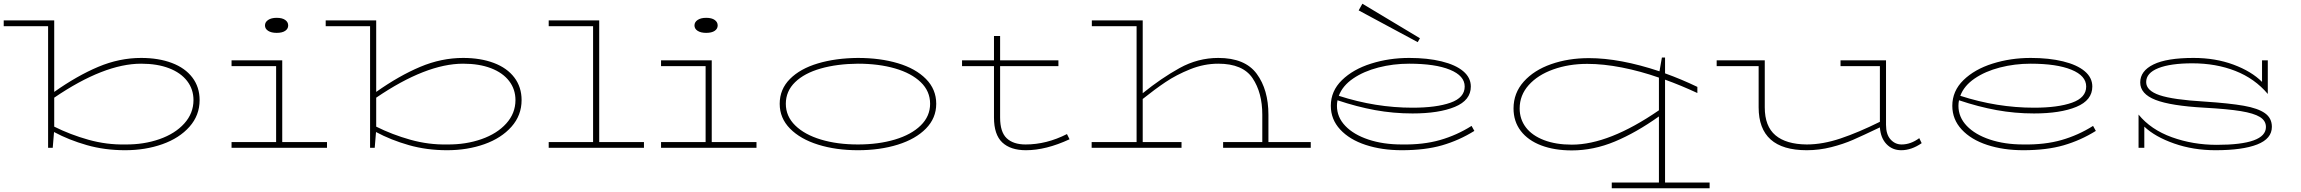

<svg xmlns="http://www.w3.org/2000/svg" viewBox="-46 -796 12393 1034"><path d="M1029 -257Q1029 -175 974.5 -113.5Q920 -52 828.5 -19.5Q737 13 628 13Q518 13 421.5 -14.5Q325 -42 245 -85L238 0H213V-655H-26V-686H246V-301Q369 -388 483 -436Q597 -484 714 -484Q808 -484 879.5 -457Q951 -430 990 -378.5Q1029 -327 1029 -257ZM996 -257Q996 -315 962 -359.5Q928 -404 864.5 -428.5Q801 -453 714 -453Q515 -453 246 -270V-114Q332 -71 430 -43.5Q528 -16 628 -18Q728 -17 812.5 -46.5Q897 -76 946.5 -131Q996 -186 996 -257Z M1381 -659Q1381 -677 1398 -688.5Q1415 -700 1444 -700Q1474 -700 1490 -688.5Q1506 -677 1506 -659Q1506 -641 1490 -630Q1474 -619 1444 -619Q1415 -619 1398 -630Q1381 -641 1381 -659ZM1715 -31V0H1201V-31H1441V-440H1201V-471H1474V-31Z M2763 -257Q2763 -175 2708.5 -113.5Q2654 -52 2562.5 -19.5Q2471 13 2362 13Q2252 13 2155.5 -14.5Q2059 -42 1979 -85L1972 0H1947V-655H1708V-686H1980V-301Q2103 -388 2217 -436Q2331 -484 2448 -484Q2542 -484 2613.5 -457Q2685 -430 2724 -378.5Q2763 -327 2763 -257ZM2730 -257Q2730 -315 2696 -359.5Q2662 -404 2598.5 -428.5Q2535 -453 2448 -453Q2249 -453 1980 -270V-114Q2066 -71 2164 -43.5Q2262 -16 2362 -18Q2462 -17 2546.5 -46.5Q2631 -76 2680.5 -131Q2730 -186 2730 -257Z M3422 -31V0H2909V-31H3148V-655H2909V-686H3181V-31Z M3694 -659Q3694 -677 3711 -688.5Q3728 -700 3757 -700Q3787 -700 3803 -688.5Q3819 -677 3819 -659Q3819 -641 3803 -630Q3787 -619 3757 -619Q3728 -619 3711 -630Q3694 -641 3694 -659ZM4028 -31V0H3514V-31H3754V-440H3514V-471H3787V-31Z M4153 -237Q4153 -315 4208 -370.5Q4263 -426 4358.5 -454.5Q4454 -483 4574 -484Q4694 -484 4789.5 -455.5Q4885 -427 4940.5 -371Q4996 -315 4996 -237Q4996 -160 4940.5 -103.5Q4885 -47 4789 -17Q4693 13 4574 13Q4456 13 4360 -17Q4264 -47 4208.5 -103.5Q4153 -160 4153 -237ZM4963 -237Q4963 -305 4912.5 -353.5Q4862 -402 4774 -427.5Q4686 -453 4574 -453Q4462 -452 4374 -427Q4286 -402 4236 -353.5Q4186 -305 4186 -237Q4186 -170 4236.5 -120.5Q4287 -71 4375 -44.5Q4463 -18 4574 -18Q4685 -18 4773.5 -44.5Q4862 -71 4912.5 -120.5Q4963 -170 4963 -237Z M5714 -46Q5587 13 5479 13Q5396 13 5351.5 -29Q5307 -71 5307 -163V-440H5135V-471H5307V-602H5340V-471H5654V-440H5340V-163Q5340 -85 5375.5 -51.5Q5411 -18 5477 -18Q5590 -18 5700 -74Z M7013 -31V0H6541V-31H6752V-178Q6752 -297 6699.5 -375Q6647 -453 6515 -453Q6438 -453 6363.5 -423Q6289 -393 6231 -354Q6173 -315 6108 -263V-31H6317V0H5833V-31H6075V-655H5834V-686H6108V-294Q6208 -375 6306.5 -429.5Q6405 -484 6515 -484Q6659 -484 6722 -398.5Q6785 -313 6785 -178V-31Z M7894 -91Q7812 -40 7720.5 -13.5Q7629 13 7503 13Q7396 13 7309 -15.5Q7222 -44 7171.5 -98.5Q7121 -153 7121 -226Q7121 -306 7181 -364.5Q7241 -423 7338 -453.5Q7435 -484 7543 -484Q7642 -484 7717.5 -465.5Q7793 -447 7834 -412.5Q7875 -378 7875 -330Q7875 -256 7789 -220.5Q7703 -185 7561 -185Q7458 -185 7359.5 -203Q7261 -221 7157 -256Q7154 -241 7154 -226Q7154 -165 7199 -118Q7244 -71 7323.5 -44.5Q7403 -18 7503 -18Q7619 -16 7709.5 -42Q7800 -68 7879 -118ZM7164 -280Q7362 -216 7561 -216Q7689 -216 7765.5 -243Q7842 -270 7842 -330Q7842 -388 7762.5 -420.5Q7683 -453 7543 -453Q7457 -453 7377.5 -432.5Q7298 -412 7241 -373Q7184 -334 7164 -280ZM7291 -776 7271 -740 7589 -569 7601 -590Z M9161 187V218H8634V187H8888V-169Q8766 -82 8651 -34Q8536 14 8419 14Q8325 14 8254 -13Q8183 -40 8144 -91Q8105 -142 8105 -212Q8105 -295 8160 -356.5Q8215 -418 8307.5 -450.5Q8400 -483 8511 -483Q8678 -483 8891 -412L8904 -486H8921V-401Q9010 -369 9095 -328V-295Q9007 -336 8921 -367V187ZM8888 -202V-378Q8788 -413 8688.5 -432.5Q8589 -452 8502 -452Q8402 -452 8318.5 -422Q8235 -392 8186.5 -337.5Q8138 -283 8138 -212Q8138 -154 8171.5 -110Q8205 -66 8269 -41.5Q8333 -17 8419 -17Q8619 -17 8888 -202Z M10303 -25Q10248 13 10193 13Q10145 13 10113.5 -20Q10082 -53 10078 -110Q9986 -66 9933.5 -43Q9881 -20 9816 -3.5Q9751 13 9684 13Q9425 13 9425 -218V-440H9199V-471H9458V-218Q9458 -116 9515.5 -67.5Q9573 -19 9684 -18Q9770 -18 9866.5 -50.5Q9963 -83 10078 -140V-440H9866V-471H10111V-124Q10111 -72 10135.5 -45Q10160 -18 10195 -18Q10244 -18 10290 -52Z M11241 -91Q11159 -40 11067.5 -13.5Q10976 13 10850 13Q10743 13 10656 -15.5Q10569 -44 10518.5 -98.5Q10468 -153 10468 -226Q10468 -306 10528 -364.5Q10588 -423 10685 -453.5Q10782 -484 10890 -484Q10989 -484 11064.5 -465.5Q11140 -447 11181 -412.5Q11222 -378 11222 -330Q11222 -256 11136 -220.5Q11050 -185 10908 -185Q10805 -185 10706.5 -203Q10608 -221 10504 -256Q10501 -241 10501 -226Q10501 -165 10546 -118Q10591 -71 10670.5 -44.5Q10750 -18 10850 -18Q10966 -16 11056.5 -42Q11147 -68 11226 -118ZM10511 -280Q10709 -216 10908 -216Q11036 -216 11112.5 -243Q11189 -270 11189 -330Q11189 -388 11109.5 -420.5Q11030 -453 10890 -453Q10804 -453 10724.5 -432.5Q10645 -412 10588 -373Q10531 -334 10511 -280Z M12189 -113Q12189 -49 12110 -18Q12031 13 11885 13Q11766 13 11663 -23Q11560 -59 11502 -114V0H11471V-179Q11537 -98 11650.5 -57Q11764 -16 11892 -16Q12157 -16 12157 -112Q12157 -146 12124.5 -166Q12092 -186 12022 -197.5Q11952 -209 11826 -216Q11645 -226 11562.5 -258Q11480 -290 11480 -352Q11480 -414 11551.5 -449Q11623 -484 11767 -484Q11885 -484 11982 -448Q12079 -412 12136 -355V-471H12167V-290Q12097 -373 11992.5 -414Q11888 -455 11761 -455Q11643 -455 11577.5 -429Q11512 -403 11512 -354Q11512 -308 11584 -283.5Q11656 -259 11826 -249Q11961 -240 12037.5 -226.5Q12114 -213 12151.5 -186.5Q12189 -160 12189 -113Z"/></svg>

Font: BioRhyme Expanded ExtraLight
Style: Regular
Weight: 275
Width: 7
Designer: Aoife Mooney
Foundry: Aoife Mooney Type
Version: Version 1.000